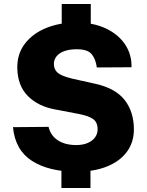

<svg xmlns="http://www.w3.org/2000/svg" viewBox="-20 -844 731 955"><path d="M360.5 10Q223.5 10 139.5 -43.5Q55.5 -97 44.5 -211.5L221.5 -213Q232 -169.5 268 -146Q304 -122.5 359.5 -122.5Q392.5 -122.5 416.5 -133Q440.5 -143.5 453 -161Q465.5 -178.5 465.5 -200.5Q465.5 -237 441.8 -252.8Q418 -268.5 368 -278L252.5 -300Q169 -315.5 118.2 -366.8Q67.5 -418 66 -506Q65 -576.5 104.2 -627.2Q143.5 -678 210.2 -705Q277 -732 359 -732Q444 -732 506.5 -702.5Q569 -673 602.5 -622.5Q636 -572 634 -509.5L461.5 -508.5Q456.5 -549 436.5 -574Q416.5 -599 362 -599Q333 -599 311.5 -593.2Q290 -587.5 276 -577.5Q262 -567.5 255 -554.2Q248 -541 248 -526.5Q248 -498.5 266.8 -482.2Q285.5 -466 338.5 -453L453 -427.5Q555 -405 600.5 -346Q646 -287 646 -200.5Q646 -136 611 -88.8Q576 -41.5 511.8 -15.8Q447.5 10 360.5 10ZM287 -824H431.5V-694.5H287ZM285.5 -38.5H430V91H285.5Z"/></svg>

Font: Public Sans ExtraBold
Style: Regular
Weight: 800
Designer: The Public Sans Project Authors: Dan O. Williams and USWDS (Libre Franklin designed by Pablo Impallari and Rodrigo Fuenz
Version: Version 1.007